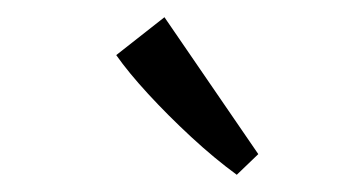

<svg xmlns="http://www.w3.org/2000/svg" viewBox="-20 -663 404 223"><path d="M280 -484 255 -460Q229 -479 202 -504Q175 -529 152 -554Q129 -579 115 -599L171 -643Z"/></svg>

Font: Rasa
Style: Italic
Weight: 400
Italic angle: -7.10001°
Designer: Anna Giedrys (Yrsa+Rasa design), David Brezina (Yrsa art-direction, Rasa art-direction, design)
Foundry: Rosetta Type Foundry
Version: Version 2.004